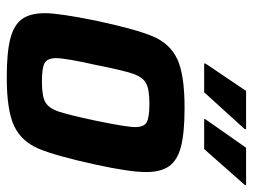

<svg xmlns="http://www.w3.org/2000/svg" viewBox="-110 -630 748 568"><g transform="rotate(90 264.0 -346.0)"><path d="M19 -105Q19 -147 41 -255Q66 -373 87.5 -424Q109 -475 155 -496.5Q201 -518 299 -518Q373 -518 413.5 -507.5Q454 -497 471.5 -472.5Q489 -448 489 -404Q489 -356 467 -255Q441 -136 419.5 -85.5Q398 -35 352 -13.5Q306 8 209 8Q135 8 94.5 -2.5Q54 -13 36.5 -37Q19 -61 19 -105ZM337 -255Q356 -347 356 -372Q356 -398 341.5 -406Q327 -414 287 -414Q244 -414 226 -404Q208 -394 198 -365Q188 -336 172 -255Q152 -166 152 -138Q152 -112 166.5 -104Q181 -96 221 -96Q264 -96 282 -106Q300 -116 310 -145.5Q320 -175 337 -255ZM168 -576V-580L249 -700H362V-696L253 -576ZM332 -576 333 -580 417 -700H528L527 -696L421 -576Z"/></g></svg>

Font: Saira Semi Condensed SemiBold
Style: Italic
Weight: 600
Width: 4
Italic angle: -12°
Designer: Hector Gatti with collaboration of the Omnibus-Type team
Foundry: Omnibus-Type
Version: Version 1.001; ttfautohint (v1.8)